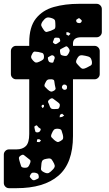

<svg xmlns="http://www.w3.org/2000/svg" viewBox="-30 -760 572 1005"><path d="M17 225Q6 225 -2 217Q-10 209 -10 198V49Q-10 38 -2 30Q6 22 17 22H56Q88 22 105.5 4.5Q123 -13 123 -59V-345H54Q43 -345 35 -353Q27 -361 27 -372V-493Q27 -504 35 -512Q43 -520 54 -520H123V-537Q123 -619 158 -663Q193 -707 252 -723.5Q311 -740 383 -740H476Q487 -740 495 -732Q503 -724 503 -713V-592Q503 -581 495 -573Q487 -565 476 -565H395Q352 -565 352 -532V-520H465Q476 -520 484 -512Q492 -504 492 -493V-372Q492 -361 484 -353Q476 -345 465 -345H352V-48Q352 94 276 159.5Q200 225 56 225ZM260 -624Q260 -641 258.5 -650.5Q257 -660 241 -665Q223 -671 213.5 -667Q204 -663 193 -648Q183 -633 186.5 -624.5Q190 -616 200 -602Q208 -591 215.5 -593Q223 -595 236 -599Q248 -604 254 -607.5Q260 -611 260 -624ZM392 -659Q388 -663 385.5 -664.5Q383 -666 379 -663Q373 -660 370.5 -657.5Q368 -655 369 -649Q371 -643 374 -641.5Q377 -640 383 -639Q393 -638 397 -647Q399 -651 397.5 -653.5Q396 -656 392 -659ZM330 -590 318 -592 317 -579 329 -573 339 -583ZM264 -563Q257 -563 255 -560.5Q253 -558 251 -551Q248 -545 247 -541Q246 -537 252 -533Q258 -528 262 -529Q266 -530 272 -534Q279 -539 283 -542Q287 -545 284 -553Q282 -561 277 -562Q272 -563 264 -563ZM326 -512Q319 -520 313.5 -516.5Q308 -513 299 -509Q291 -505 287 -502.5Q283 -500 284 -492Q285 -482 287 -476.5Q289 -471 299 -469Q311 -466 317 -467.5Q323 -469 329 -480Q335 -490 334.5 -496.5Q334 -503 326 -512ZM171 -488Q158 -490 151.5 -490Q145 -490 139 -479Q132 -467 133 -460Q134 -453 143 -443Q152 -433 159 -432.5Q166 -432 178 -438Q191 -444 196 -449Q201 -454 200 -468Q198 -481 190.5 -483Q183 -485 171 -488ZM252 -467Q244 -474 235 -468Q228 -464 223.5 -461.5Q219 -459 221 -451Q223 -441 226.5 -437Q230 -433 240 -432Q249 -431 250 -436.5Q251 -442 255 -451Q259 -461 252 -467ZM417 -468Q400 -472 390.5 -470Q381 -468 373 -452Q365 -437 370.5 -429.5Q376 -422 388 -410Q397 -400 404.5 -400Q412 -400 424 -406Q438 -413 445.5 -417.5Q453 -422 451 -438Q448 -454 441 -459.5Q434 -465 417 -468ZM257 -316Q255 -328 254 -336Q253 -344 240 -345Q225 -346 218.5 -342Q212 -338 206 -324Q200 -312 205 -306Q210 -300 220 -291Q229 -283 235.5 -281Q242 -279 252 -285Q262 -291 261 -297.5Q260 -304 257 -316ZM311 -317Q301 -319 297 -312Q291 -303 297 -296Q304 -287 314 -291Q319 -293 320 -296.5Q321 -300 321 -306Q320 -314 311 -317ZM266 -230Q255 -238 248 -243.5Q241 -249 230 -240Q218 -231 222.5 -223Q227 -215 231 -202Q235 -193 239.5 -191Q244 -189 254 -189Q265 -189 272 -190Q279 -191 282 -202Q285 -213 280.5 -218Q276 -223 266 -230ZM200 -211H190L187 -203L193 -194L200 -201ZM306 -155 295 -165 284 -159 282 -146 295 -148ZM172 -93Q167 -98 164.5 -102Q162 -106 156 -102Q149 -99 150 -94.5Q151 -90 152 -83Q154 -76 155 -72Q156 -68 163 -67Q177 -66 182 -78Q185 -85 181 -87Q177 -89 172 -93ZM274 -86Q258 -87 252 -80.5Q246 -74 240 -59Q235 -47 239.5 -41.5Q244 -36 254 -27Q264 -19 270 -17Q276 -15 287 -22Q298 -28 300 -34.5Q302 -41 299 -54Q295 -69 292 -77Q289 -85 274 -86ZM185 -24 175 -32 164 -30 163 -17 176 -16ZM112 65Q101 57 95.5 52Q90 47 79 54Q68 61 69 68.5Q70 76 74 89Q78 102 80.5 109.5Q83 117 97 118Q112 119 117.5 113Q123 107 128 93Q132 81 126.5 76.5Q121 72 112 65ZM247 85Q241 73 234 70.5Q227 68 214 71Q201 73 195 77.5Q189 82 187 96Q185 114 184.5 124Q184 134 201 142Q217 150 226 145Q235 140 248 126Q258 115 256.5 106.5Q255 98 247 85ZM173 163Q172 153 167.5 149.5Q163 146 153 144Q143 143 138.5 144.5Q134 146 129 155Q124 163 127 167.5Q130 172 136 178Q144 187 156 181Q165 177 169.5 174.5Q174 172 173 163Z"/></svg>

Font: Rubik Moonrocks
Style: Regular
Weight: 400
Designer: Hubert and Fischer, NaN
Foundry: Hubert and Fischer, NaN
Version: Version 2.200